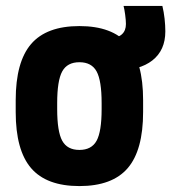

<svg xmlns="http://www.w3.org/2000/svg" viewBox="-20 -618 578 648"><path d="M248 10Q137 10 85 -50.5Q33 -111 33 -240V-280Q33 -409 85 -469.5Q137 -530 248 -530Q359 -530 411 -469.5Q463 -409 463 -280V-240Q463 -111 411 -50.5Q359 10 248 10ZM248 -112Q289 -112 306 -143Q323 -174 323 -250V-270Q323 -346 306 -377Q289 -408 248 -408Q207 -408 190 -377Q173 -346 173 -270V-250Q173 -174 190 -143Q207 -112 248 -112ZM371 -380Q353.4 -380 333 -386L326 -490H353Q377.9 -490 391.5 -502.3Q405 -514.5 405 -537Q405 -548.8 402.5 -567.9Q400 -587 397 -598H528Q533 -577.6 535.5 -554.8Q538 -532 538 -512Q538 -448.6 494.5 -414.3Q451 -380 371 -380Z"/></svg>

Font: M PLUS 1 Code
Style: Regular
Weight: 400
Designer: Coji Morishita
Foundry: UNDERFOREST DESIGN
Version: Version 1.005